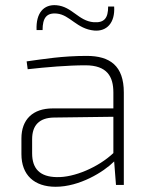

<svg xmlns="http://www.w3.org/2000/svg" viewBox="-20 -708 581 735"><path d="M143 -593C143 -639 158 -660 198 -656C248 -651 274 -597 341 -591C389 -587 421 -621 417 -683H394C394 -638 379 -620 338 -623C280 -628 256 -683 196 -688C148 -692 117 -659 120 -593ZM312 -494C219 -494 147 -482 82 -473L86 -443C158 -451 240 -458 307 -458C390 -458 414 -415 414 -354V-293H182C106 -293 62 -251 62 -178V-118C62 -38 111 7 193 7C284 7 376 -49 417 -90L424 0H454V-354C454 -456 401 -494 312 -494ZM197 -30C134 -31 103 -61 103 -121V-175C103 -228 130 -257 186 -258L414 -261V-122C357 -68 264 -28 197 -30Z"/></svg>

Font: Exo 2 Extra Light
Style: Regular
Weight: 250
Designer: Natanael Gama
Version: Version 1.001;PS 001.001;hotconv 1.0.88;makeotf.lib2.5.64775